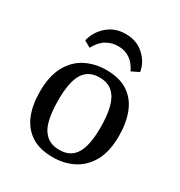

<svg xmlns="http://www.w3.org/2000/svg" viewBox="-148 -703 765 817"><g transform="rotate(30 234.0 -295.0)"><path d="M341 -202Q341 -258 331 -298.5Q321 -339 297 -361.5Q273 -384 231 -384Q178 -384 152.5 -343.5Q127 -303 127 -213Q127 -157 136.5 -116.5Q146 -76 170.5 -53.5Q195 -31 237 -31Q290 -31 315.5 -71.5Q341 -112 341 -202ZM41 -205Q41 -282 68 -331Q95 -380 140.5 -403Q186 -426 241 -426Q306 -426 347 -399Q388 -372 407.5 -323Q427 -274 427 -209Q427 -132 400 -84Q373 -36 328 -13Q283 10 227 10Q162 10 121 -17Q80 -44 60.5 -92Q41 -140 41 -205ZM236 -600Q290 -600 326 -567Q362 -534 369 -490L332 -472Q317 -505 292 -522Q267 -539 234 -539Q203 -539 176.5 -523.5Q150 -508 131 -472L99 -490Q110 -536 146.5 -568Q183 -600 236 -600Z"/></g></svg>

Font: Yrsa
Style: Regular
Weight: 400
Designer: Anna Giedrys (Yrsa+Rasa design), David Brezina (Yrsa art-direction, Rasa art-direction, design)
Foundry: Rosetta Type Foundry
Version: Version 2.004